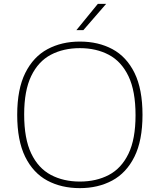

<svg xmlns="http://www.w3.org/2000/svg" viewBox="-20 -964 826 993"><path d="M393 9Q297.5 9 224.5 -30.2Q151.5 -69.5 110.2 -153.2Q69 -237 69 -370Q69 -503 110.8 -586.8Q152.5 -670.5 225.8 -709.8Q299 -749 393 -749Q488.5 -749 561.5 -709.8Q634.5 -670.5 675.8 -586.8Q717 -503 717 -370Q717 -237 675.2 -153.2Q633.5 -69.5 560.2 -30.2Q487 9 393 9ZM393 -25Q478 -25 543 -59.2Q608 -93.5 644.5 -169Q681 -244.5 681 -368Q681 -493.5 644.5 -569.8Q608 -646 543 -680.5Q478 -715 393 -715Q308 -715 243 -680.8Q178 -646.5 141.5 -571Q105 -495.5 105 -372Q105 -246.5 141.5 -170.2Q178 -94 243 -59.5Q308 -25 393 -25ZM375 -808 486 -944H529L411 -808Z"/></svg>

Font: Encode Sans Expanded Thin
Style: Regular
Weight: 100
Width: 7
Designer: Multiple Designers
Foundry: Impallari Type
Version: Version 3.000; ttfautohint (v1.8.3) -l 8 -r 50 -G 200 -x 14 